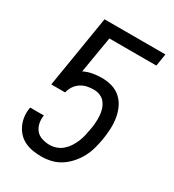

<svg xmlns="http://www.w3.org/2000/svg" viewBox="-180 -838 859 948"><g transform="rotate(30 250.0 -363.5)"><path d="M203 8Q178 8 153.5 4Q129 0 107.5 -10.5Q86 -21 70 -38.5Q54 -56 44.5 -78Q35 -100 32.5 -124.5Q30 -149 35 -174H113Q109 -152 113.5 -130Q118 -108 131 -92Q144 -76 165.5 -69Q187 -62 209 -62Q228 -62 247 -68.5Q266 -75 281.5 -88.5Q297 -102 308 -119Q319 -136 326.5 -154Q334 -172 338.5 -191Q343 -210 346 -228Q350 -248 351.5 -268Q353 -288 352 -307.5Q351 -327 345.5 -345Q340 -363 329 -378Q318 -393 300.5 -400.5Q283 -408 263 -408Q244 -408 225.5 -404Q207 -400 190 -389Q173 -378 162 -361Q151 -344 147 -325H68L135 -735H482L471 -665H203L168 -457Q192 -469 218 -473.5Q244 -478 269 -478Q300 -478 328.5 -469.5Q357 -461 378 -441.5Q399 -422 411 -395.5Q423 -369 427.5 -339.5Q432 -310 430.5 -279.5Q429 -249 424 -218Q419 -190 411.5 -162.5Q404 -135 390.5 -109.5Q377 -84 357 -61Q337 -38 312.5 -22Q288 -6 259.5 1Q231 8 203 8Z"/></g></svg>

Font: Iosevka Custom
Style: Italic
Weight: 400
Italic angle: -9°
Monospace: yes
Designer: Belleve Invis
Foundry: Belleve Invis
Version: Version 30.3.3; ttfautohint (v1.8.3)